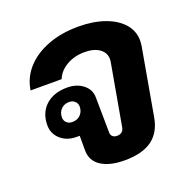

<svg xmlns="http://www.w3.org/2000/svg" viewBox="-110 -692 796 808"><g transform="rotate(-20 288.0 -288.0)"><path d="M172 -87V-152H158Q115 -152 87 -177Q59 -202 59 -240Q59 -295 94.5 -328Q130 -361 191 -361Q233 -361 261.5 -339Q290 -317 291 -282L293 -123Q293 -111 300.5 -104.5Q308 -98 320 -98Q347 -98 352 -124L401 -400Q402 -404 402 -412Q402 -441 377.5 -458.5Q353 -476 311 -476Q265 -476 230 -455.5Q195 -435 182 -402H43Q51 -457 88.5 -498.5Q126 -540 186.5 -563Q247 -586 323 -586Q389 -586 440 -568Q491 -550 519.5 -517.5Q548 -485 548 -442Q548 -434 546 -418L493 -118Q482 -54 438.5 -22Q395 10 315 10Q249 10 210.5 -15Q172 -40 172 -87ZM214 -268Q214 -282 204 -291.5Q194 -301 178 -301Q156 -301 142 -286.5Q128 -272 128 -250Q128 -236 137.5 -226.5Q147 -217 163 -217Q186 -217 200 -231.5Q214 -246 214 -268Z"/></g></svg>

Font: Sarabun ExtraBold
Style: Italic
Weight: 800
Italic angle: -10°
Designer: Suppakit Chalermlarp | Katatrad Co.,Ltd.
Foundry: Cadson Demak Co.,Ltd.
Version: Version 1.000; ttfautohint (v1.6)